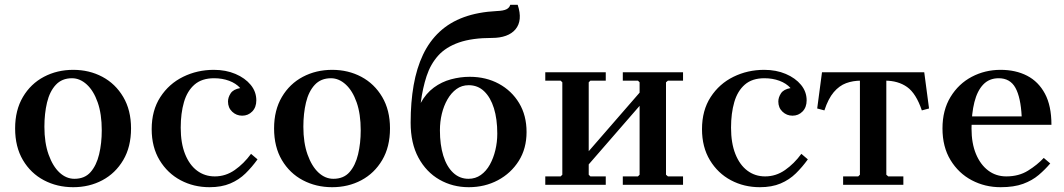

<svg xmlns="http://www.w3.org/2000/svg" viewBox="-20 -770 4435 800"><path d="M285 -479Q352 -479 406.5 -450Q461 -421 493.5 -366Q526 -311 526 -235Q526 -158 493.5 -103Q461 -48 406.5 -19Q352 10 285 10Q218 10 163 -19Q108 -48 75.5 -103Q43 -158 43 -235Q43 -311 75.5 -366Q108 -421 163 -450Q218 -479 285 -479ZM290 -25Q333 -25 357.5 -53Q382 -81 393 -127Q404 -173 404 -227Q404 -295 387 -343.5Q370 -392 341.5 -418Q313 -444 280 -444Q238 -444 212.5 -416.5Q187 -389 176 -343Q165 -297 165 -242Q165 -175 182.5 -126Q200 -77 228 -51Q256 -25 290 -25Z M853 10Q787 10 732.5 -19Q678 -48 645 -102.5Q612 -157 612 -232Q612 -310 648 -365.5Q684 -421 743 -450Q802 -479 871 -479Q921 -479 961 -462Q1001 -445 1024.5 -416.5Q1048 -388 1048 -352Q1048 -323 1031 -305.5Q1014 -288 989 -288Q965 -288 947.5 -304.5Q930 -321 930 -347Q930 -364 941 -381Q952 -398 981 -403Q963 -423 934.5 -433.5Q906 -444 872 -444Q821 -444 790.5 -417.5Q760 -391 746.5 -344.5Q733 -298 733 -238Q733 -174 751 -128.5Q769 -83 801 -59Q833 -35 875 -35Q920 -35 958 -61.5Q996 -88 1026 -129L1053 -106Q1030 -74 1003 -47.5Q976 -21 939.5 -5.5Q903 10 853 10Z M1364 -479Q1431 -479 1485.5 -450Q1540 -421 1572.5 -366Q1605 -311 1605 -235Q1605 -158 1572.5 -103Q1540 -48 1485.5 -19Q1431 10 1364 10Q1297 10 1242 -19Q1187 -48 1154.5 -103Q1122 -158 1122 -235Q1122 -311 1154.5 -366Q1187 -421 1242 -450Q1297 -479 1364 -479ZM1369 -25Q1412 -25 1436.5 -53Q1461 -81 1472 -127Q1483 -173 1483 -227Q1483 -295 1466 -343.5Q1449 -392 1420.5 -418Q1392 -444 1359 -444Q1317 -444 1291.5 -416.5Q1266 -389 1255 -343Q1244 -297 1244 -242Q1244 -175 1261.5 -126Q1279 -77 1307 -51Q1335 -25 1369 -25Z M1933 10Q1866 10 1811 -21.5Q1756 -53 1723.5 -113Q1691 -173 1691 -259Q1691 -344 1703.5 -415Q1716 -486 1742.5 -542Q1769 -598 1811.5 -637.5Q1854 -677 1913 -698.5Q1972 -720 2050 -724Q2078 -725 2090.5 -731.5Q2103 -738 2106 -750H2137Q2148 -717 2145.5 -691.5Q2143 -666 2128 -648Q2113 -630 2088 -621Q2063 -612 2031 -612Q1947 -612 1892.5 -593Q1838 -574 1806 -538.5Q1774 -503 1757.5 -453Q1741 -403 1733 -341Q1755 -381 1787.5 -405Q1820 -429 1859 -439.5Q1898 -450 1937 -450Q2005 -450 2058.5 -421Q2112 -392 2143 -340.5Q2174 -289 2174 -220Q2174 -151 2141.5 -99.5Q2109 -48 2054.5 -19Q2000 10 1933 10ZM1932 -25Q1961 -25 1983.5 -41Q2006 -57 2021 -84Q2036 -111 2044 -144.5Q2052 -178 2052 -213Q2052 -274 2038 -319Q2024 -364 1997.5 -389.5Q1971 -415 1933 -415Q1904 -415 1882 -399Q1860 -383 1844.5 -356Q1829 -329 1821 -296Q1813 -263 1813 -227Q1813 -167 1827 -121.5Q1841 -76 1868 -50.5Q1895 -25 1932 -25Z M2433 -42 2440 -35H2504V0H2252V-35H2316L2323 -42V-427L2316 -434H2252V-469H2504V-434H2440L2433 -427ZM2755 -42 2763 -35H2826V0H2575V-35H2638L2645 -42V-427L2638 -434H2575V-469H2826V-434H2763L2755 -427ZM2645 -329 2433 -85V-140L2645 -384Z M3146 10Q3080 10 3025.5 -19Q2971 -48 2938 -102.5Q2905 -157 2905 -232Q2905 -310 2941 -365.5Q2977 -421 3036 -450Q3095 -479 3164 -479Q3214 -479 3254 -462Q3294 -445 3317.5 -416.5Q3341 -388 3341 -352Q3341 -323 3324 -305.5Q3307 -288 3282 -288Q3258 -288 3240.5 -304.5Q3223 -321 3223 -347Q3223 -364 3234 -381Q3245 -398 3274 -403Q3256 -423 3227.5 -433.5Q3199 -444 3165 -444Q3114 -444 3083.5 -417.5Q3053 -391 3039.5 -344.5Q3026 -298 3026 -238Q3026 -174 3044 -128.5Q3062 -83 3094 -59Q3126 -35 3168 -35Q3213 -35 3251 -61.5Q3289 -88 3319 -129L3346 -106Q3323 -74 3296 -47.5Q3269 -21 3232.5 -5.5Q3196 10 3146 10Z M3568 -434Q3534 -434 3505.5 -423.5Q3477 -413 3454 -386Q3431 -359 3415 -310L3385 -318L3405 -469H3831L3851 -318L3821 -310Q3797 -381 3759.5 -407.5Q3722 -434 3667 -434ZM3673 -448V-42L3681 -35H3744V0H3493V-35H3556L3563 -42V-448Z M4149 10Q4084 10 4029 -19Q3974 -48 3940.5 -103Q3907 -158 3907 -235Q3907 -311 3940.5 -366Q3974 -421 4029 -450Q4084 -479 4149 -479Q4212 -479 4259.5 -454.5Q4307 -430 4334 -379.5Q4361 -329 4361 -250H4008V-285H4237Q4233 -364 4211 -404Q4189 -444 4141 -444Q4102 -444 4077 -418Q4052 -392 4040 -344.5Q4028 -297 4028 -235Q4028 -173 4046.5 -128.5Q4065 -84 4097.5 -59.5Q4130 -35 4173 -35Q4225 -35 4263.5 -59Q4302 -83 4329 -112L4356 -89Q4335 -64 4308 -41Q4281 -18 4243 -4Q4205 10 4149 10Z"/></svg>

Font: Brygada 1918 SemiBold
Style: Regular
Weight: 600
Designer: Mateusz Machalski | Borys Kosmynka | Przemek Hoffer
Foundry: NIEPODLEGLA 2018
Version: Version 3.006